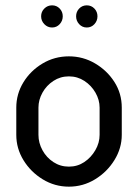

<svg xmlns="http://www.w3.org/2000/svg" viewBox="-20 -691 517 719"><path d="M238 8Q185 8 140 -19.5Q95 -47 68 -91Q41 -135 41 -186V-288Q41 -339 67.5 -382.5Q94 -426 139 -453Q184 -480 238 -480Q291 -480 336 -453.5Q381 -427 408.5 -384Q436 -341 436 -288V-186Q436 -136 408.5 -91.5Q381 -47 336 -19.5Q291 8 238 8ZM238 -67Q270 -67 295.5 -84Q321 -101 337 -128.5Q353 -156 353 -186V-288Q353 -317 337.5 -344Q322 -371 296 -388Q270 -405 238 -405Q206 -405 180 -388Q154 -371 139 -344Q124 -317 124 -288V-186Q124 -156 139 -128.5Q154 -101 180 -84Q206 -67 238 -67ZM305 -588Q288 -588 276.5 -600.5Q265 -613 265 -630Q265 -647 276.5 -659Q288 -671 305 -671Q322 -671 333.5 -659Q345 -647 345 -630Q345 -613 333.5 -600.5Q322 -588 305 -588ZM175 -588Q158 -588 146 -600.5Q134 -613 134 -630Q134 -647 146 -659Q158 -671 175 -671Q192 -671 203.5 -659Q215 -647 215 -630Q215 -613 203.5 -600.5Q192 -588 175 -588Z"/></svg>

Font: Dosis Medium
Style: Regular
Weight: 500
Designer: EdgarTolentino, PabloImpallari, IginoMarini
Foundry: EdgarTolentino, PabloImpallari, IginoMarini
Version: Version 3.001; ttfautohint (v1.8.2)